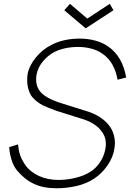

<svg xmlns="http://www.w3.org/2000/svg" viewBox="-20 -967 678 1002"><path d="M315.5 -913.5 345 -947 435.5 -870 553 -947 572 -913.5 427 -819ZM593.5 -551Q577 -645 513.5 -687.5Q490.5 -704 457.2 -713Q424 -722 389.5 -722Q317 -722 264.5 -696Q229.5 -678 203 -645.5Q177 -613.5 171 -578Q161.5 -524.5 189.5 -489.5Q217.5 -455 295 -430L424 -389.5Q502.5 -367.5 545 -317.5Q566 -293.5 574.8 -259.8Q583.5 -226 577 -191.5Q570.5 -146.5 540.5 -103Q511.5 -61 471 -34.5Q431.5 -8.5 380.2 3.5Q329 15.5 276 15.5Q241.5 15.5 212.2 10Q183 4.5 157.8 -7.2Q132.5 -19 110.5 -36.5Q88.5 -54 68.5 -78Q50 -101 40 -133.5Q30 -166 28 -199L74 -213.5Q75.5 -198 78 -184.5Q80.5 -171 84.8 -158.5Q89 -146 95.5 -133.2Q102 -120.5 111.5 -106.5Q137 -70 182.5 -49Q228 -28 285.5 -28Q331 -28 374.5 -39Q397 -44.5 416 -52.2Q435 -60 451 -70Q466.5 -79.5 479.8 -93Q493 -106.5 503.2 -122.2Q513.5 -138 520.2 -155.2Q527 -172.5 530 -190.5Q540.5 -246 506.5 -286.5Q474.5 -327 404 -348L275 -388.5Q229 -405 201.5 -418.5Q174.5 -432.5 151 -457.5Q141 -468.5 134.8 -483Q128.5 -497.5 125.2 -513.5Q122 -529.5 121.8 -546.5Q121.5 -563.5 124 -580Q132 -624.5 167.5 -667.5Q202.5 -710 250 -733.5Q312 -765.5 397 -765.5Q439 -765.5 477 -755.2Q515 -745 543.5 -725Q619.5 -673.5 638.5 -562.5Z"/></svg>

Font: Russisch Sans ExtraLight
Style: Italic
Weight: 200
Width: 4
Italic angle: -10°
Designer: Michael Sharanda (font) & Cristiano Sobral (main changes)
Foundry: Michael Sharanda
Version: Version 2.00;September 8, 2020;FontCreator 13.0.0.2681 64-bi